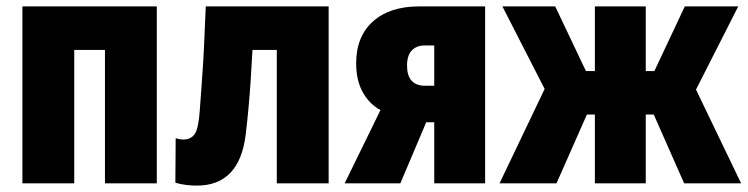

<svg xmlns="http://www.w3.org/2000/svg" viewBox="-20 -573 2336 600"><path d="M50 0V-553H470V0H308V-417H212V0Z M595 7Q579 7 562 5Q545 3 528 -2L529 -141Q542 -137 553 -137Q576 -137 588 -153.5Q600 -170 604 -224Q607 -262 609 -292.5Q611 -323 613.5 -357Q616 -391 618 -437.5Q620 -484 623 -553H1007V0H845V-417H769Q766 -360 763 -316.5Q760 -273 756.5 -235Q753 -197 748 -154Q729 7 595 7Z M1057 0 1169 -229Q1134 -248 1113.5 -285Q1093 -322 1093 -375Q1093 -459 1145.5 -506Q1198 -553 1290 -553H1496V0H1337V-191H1312L1231 0ZM1309 -305H1337V-431H1307Q1282 -431 1267 -415.5Q1252 -400 1252 -368Q1252 -305 1309 -305Z M1541 0 1682 -295 1550 -553H1715L1811 -351H1839V-553H1998V-351H2025L2120 -553H2287L2155 -293L2296 0H2118L2023 -215H1998V0H1839V-215H1814L1719 0Z"/></svg>

Font: Noto Sans ExtraCondensed Black
Style: Regular
Weight: 900
Width: 2
Designer: Monotype Design Team
Foundry: Monotype Imaging Inc.
Version: Version 2.013; ttfautohint (v1.8.4.7-5d5b)